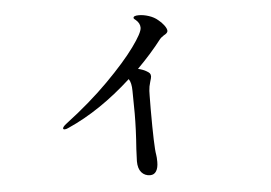

<svg xmlns="http://www.w3.org/2000/svg" viewBox="-48 -658 1096 777"><g transform="rotate(-5 500.0 -269.5)"><path d="M652 -521Q652 -512 636 -504Q624 -496 620 -491Q577 -435 520 -378Q541 -373 554 -365Q563 -360 566.5 -355.5Q570 -351 570 -343Q570 -338 564.5 -320.5Q559 -303 558 -285Q558 -282 557.5 -265Q557 -248 557 -210Q557 -57 563 -26Q565 -15 565 4Q565 28 556.5 41.5Q548 55 532 55Q510 55 496.5 39.5Q483 24 483 -6L485 -55Q491 -135 491 -200L490 -291Q490 -324 479 -340Q351 -223 220 -165Q210 -160 204 -160Q197 -160 197 -164Q197 -171 213 -183Q312 -258 387.5 -334Q463 -410 504 -466.5Q545 -523 545 -543Q545 -561 529 -575Q527 -577 523.5 -579.5Q520 -582 520 -585Q520 -594 542 -594Q561 -594 582.5 -587Q604 -580 619 -567Q632 -557 642 -543.5Q652 -530 652 -521Z"/></g></svg>

Font: Shippori Mincho SemiBold
Style: Regular
Weight: 600
Designer: FONTDASU
Foundry: FONTDASU / Google Inc. / but / Adobe
Version: Version 3.110; ttfautohint (v1.8.3)